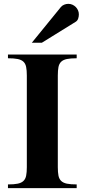

<svg xmlns="http://www.w3.org/2000/svg" viewBox="-20 -969 436 989"><path d="M386.2 -895Q386.2 -906.2 381.8 -916Q377.4 -925.8 370.1 -933.1Q362.8 -940.4 353 -944.8Q343.3 -949.2 332 -949.2Q320.8 -949.2 310.3 -944.8Q299.8 -940.4 293.9 -933.1L144 -749H195.8L370.1 -856.9Q378.9 -862.3 382.6 -873Q386.2 -883.8 386.2 -895ZM375 0V-19Q343.8 -19 324.7 -22.9Q305.7 -26.9 295.2 -36.9Q284.7 -46.9 281.2 -64.2Q277.8 -81.5 277.8 -107.9V-580.1Q277.8 -606.4 281.2 -623.8Q284.7 -641.1 295.2 -651.1Q305.7 -661.1 324.7 -665Q343.8 -668.9 375 -668.9V-688H21V-668.9Q52.2 -668.9 71.3 -665Q90.3 -661.1 100.8 -651.1Q111.3 -641.1 114.7 -623.8Q118.2 -606.4 118.2 -580.1V-107.9Q118.2 -81.5 114.7 -64.2Q111.3 -46.9 100.8 -36.9Q90.3 -26.9 71.3 -22.9Q52.2 -19 21 -19V0Z"/></svg>

Font: Galatia SIL
Style: Bold
Weight: 700
Designer: Development by SIL's NRSI team
Version: Version 2.1